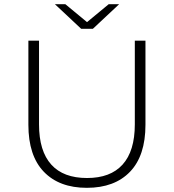

<svg xmlns="http://www.w3.org/2000/svg" viewBox="-20 -895 833 920"><path d="M396 5Q264 5 190 -72Q116 -149 116 -297V-700H167V-299Q167 -171 226 -106Q284 -42 397 -42Q509 -42 567 -106Q626 -171 626 -299V-700H677V-297Q677 -149 603 -72Q529 5 396 5ZM501 -875H551L425 -757H369L243 -875H293L397 -789Z"/></svg>

Font: Montserrat Light Alt1
Style: Light
Weight: 500
Designer: Differentunic
Foundry: Julieta Ulanovsky
Version: 0.1